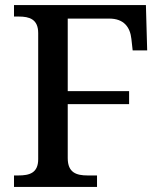

<svg xmlns="http://www.w3.org/2000/svg" viewBox="-20 -734 639 754"><path d="M35 0H361V-45H324C280 -45 246 -56 246 -113V-325H487V-376H246V-661H409C466 -661 491 -628 496 -581L501 -536H558L553 -714H35V-669H54C95 -669 130 -659 130 -604V-109C130 -54 95 -45 52 -45H35Z"/></svg>

Font: Noto Serif Myanmar Medium
Style: Regular
Weight: 500
Designer: Ben Mitchell and the Monotype Design Team
Foundry: Monotype Imaging Inc.
Version: Version 2.106